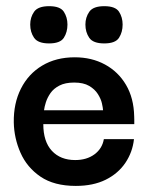

<svg xmlns="http://www.w3.org/2000/svg" viewBox="-20 -601 502 631"><path d="M229 10Q158 10 113.3 -20.3Q68.7 -50.7 47.5 -98.7Q26.3 -146.7 25.3 -198.7Q24.3 -261 48.7 -309.5Q73 -358 118.5 -385.3Q164 -412.7 225.7 -412.7Q281.3 -412.7 325 -389Q368.7 -365.3 394.2 -322Q419.7 -278.7 421 -218.7Q421.3 -216.7 421.3 -207.5Q421.3 -198.3 421.3 -193H122.3Q122.3 -135.7 150.5 -105.3Q178.7 -75 227 -75Q265 -75 290.5 -93.8Q316 -112.7 321.3 -143.7H420.3Q415.7 -101 392 -65.8Q368.3 -30.7 327.3 -10.3Q286.3 10 229 10ZM124.7 -238.7H318.7Q318.3 -246.3 315 -261.2Q311.7 -276 301.7 -291.8Q291.7 -307.7 273 -318.7Q254.3 -329.7 223.7 -329.7Q194.3 -329.7 175.3 -319.8Q156.3 -310 146 -295.2Q135.7 -280.3 130.8 -265Q126 -249.7 124.7 -238.7ZM141.3 -458.3Q104.7 -458.3 92 -476.8Q79.3 -495.3 79.3 -520.3Q79.3 -544.1 92.1 -562.4Q104.9 -580.7 141.5 -580.7Q178 -580.7 189.8 -562.4Q201.7 -544.1 201.7 -520.3Q201.7 -495.3 189.8 -476.8Q177.9 -458.3 141.3 -458.3ZM322.6 -458.3Q286 -458.3 273.3 -476.8Q260.7 -495.3 260.7 -520.3Q260.7 -544.1 273.5 -562.4Q286.2 -580.7 322.8 -580.7Q359.3 -580.7 371.2 -562.4Q383 -544.1 383 -520.3Q383 -495.3 371.1 -476.8Q359.2 -458.3 322.6 -458.3Z"/></svg>

Font: Darker Grotesque Light
Style: Regular
Weight: 300
Designer: Gabriel Lam
Foundry: TypeRant
Version: Version 1.000;gftools[0.9.28]